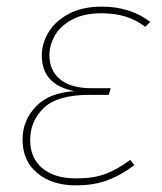

<svg xmlns="http://www.w3.org/2000/svg" viewBox="-20 -549 490 579"><path d="M48 -128Q48 -186 88.5 -228Q129 -270 205 -274Q106 -293 106 -382Q106 -417 126 -451Q146 -485 187 -507Q228 -529 287 -529Q373 -529 433 -483L418 -468Q366 -509 287 -509Q233 -509 197.5 -490Q162 -471 145.5 -442Q129 -413 129 -382Q129 -337 161 -310Q193 -283 256 -283H314L308 -263H251Q153 -263 112 -223.5Q71 -184 71 -127Q71 -72 108 -41.5Q145 -11 209 -11Q262 -11 298 -24.5Q334 -38 373 -67L385 -51Q346 -21 304.5 -5.5Q263 10 209 10Q137 10 92.5 -27Q48 -64 48 -128Z"/></svg>

Font: FiraGO Thin
Style: Italic
Weight: 100
Italic angle: -8°
Designer: bBox Type GmbH
Foundry: bBox Type GmbH
Version: Version 1.001